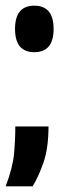

<svg xmlns="http://www.w3.org/2000/svg" viewBox="-40 -535 215 677"><path d="M-20 122Q5 56 9.5 7Q14 -42 14 -89H131Q131 -12 113 39Q95 90 75 122ZM81 -351Q13 -351 13 -433Q13 -515 81 -515Q149 -515 149 -433Q149 -351 81 -351Z"/></svg>

Font: Bricolage Grotesque 48pt Condensed Bricolage Grotesque 48pt Condensed Regular
Style: Bold
Weight: 700
Width: 3
Designer: Mathieu Triay
Foundry: Atelier Triay
Version: Version 1.000; ttfautohint (v1.8.4.7-5d5b);gftools[0.9.32]